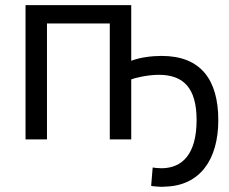

<svg xmlns="http://www.w3.org/2000/svg" viewBox="-20 -542 897 752"><path d="M494 -231V4H410V-450H164V4H80V-522H494V-304C528 -317 573 -323 613 -323C767 -323 835 -229 835 -71C835 83 763 186 626 189C618 190 609 190 599 189C590 188 580 188 572 186L578 114C583 115 599 117 612 117C693 117 750 63 750 -72C750 -198 698 -249 602 -249C557 -249 505 -236 494 -231Z"/></svg>

Font: Repo Regular
Style: Regular
Weight: 400
Designer: Stefan Peev
Foundry: Context Ltd
Version: Version 1.502